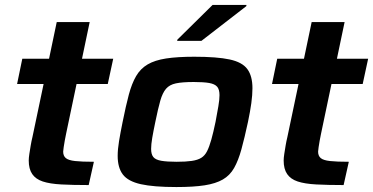

<svg xmlns="http://www.w3.org/2000/svg" viewBox="-20 -747 1506 775"><path d="M338 0Q274 0 227.5 -2.5Q181 -5 152.5 -14.5Q124 -24 110 -44.5Q96 -65 96 -99Q96 -110 98.5 -126Q101 -142 104 -160Q107 -178 111 -194L156 -408H49L70 -510H178L209 -658H342L311 -510H437L415 -408H289L247 -208Q244 -195 241.5 -180Q239 -165 237 -152.5Q235 -140 235 -135Q235 -118 245.5 -109Q256 -100 283 -97Q310 -94 359 -94Z M692 8Q600 8 548.5 -3.5Q497 -15 476 -42.5Q455 -70 455 -118Q455 -144 460.5 -177.5Q466 -211 475 -255Q488 -320 500 -365Q512 -410 529.5 -440Q547 -470 576 -487Q605 -504 650.5 -511Q696 -518 764 -518Q856 -518 907 -507Q958 -496 978.5 -468Q999 -440 999 -391Q999 -364 994.5 -331Q990 -298 981 -255Q967 -190 954.5 -144.5Q942 -99 925 -69Q908 -39 879.5 -22.5Q851 -6 806 1Q761 8 692 8ZM693 -94Q730 -94 754 -97.5Q778 -101 792.5 -110Q807 -119 816 -137Q825 -155 833 -183.5Q841 -212 850 -255Q857 -292 861.5 -318.5Q866 -345 866 -363Q866 -386 856.5 -397Q847 -408 824.5 -412Q802 -416 762 -416Q716 -416 690 -410.5Q664 -405 650 -388.5Q636 -372 627 -340.5Q618 -309 607 -255Q599 -217 594.5 -190.5Q590 -164 590 -146Q590 -124 599 -113Q608 -102 631 -98Q654 -94 693 -94ZM695 -582 696 -587 838 -727H975L974 -722L793 -582Z M1367 0Q1303 0 1256.5 -2.5Q1210 -5 1181.5 -14.5Q1153 -24 1139 -44.5Q1125 -65 1125 -99Q1125 -110 1127.5 -126Q1130 -142 1133 -160Q1136 -178 1140 -194L1185 -408H1078L1099 -510H1207L1238 -658H1371L1340 -510H1466L1444 -408H1318L1276 -208Q1273 -195 1270.5 -180Q1268 -165 1266 -152.5Q1264 -140 1264 -135Q1264 -118 1274.5 -109Q1285 -100 1312 -97Q1339 -94 1388 -94Z"/></svg>

Font: Saira SemiExpanded SemiBold
Style: Italic
Weight: 600
Width: 6
Italic angle: -12°
Designer: Hector Gatti with collaboration of the Omnibus-Type team
Foundry: Omnibus-Type
Version: Version 1.101